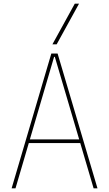

<svg xmlns="http://www.w3.org/2000/svg" viewBox="-20 -1020 590 1040"><path d="M43 0 258 -730H292L508 0H487L277 -712H273L64 0ZM131 -245V-265H419V-245ZM287 -780H264L385 -1000H408Z"/></svg>

Font: M PLUS Code Latin SemiExpanded Thin
Style: Regular
Weight: 250
Width: 6
Designer: Coji Morishita
Foundry: UNDERFOREST DESIGN
Version: Version 1.002; ttfautohint (v1.8.3)